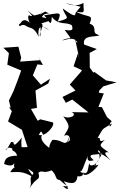

<svg xmlns="http://www.w3.org/2000/svg" viewBox="-20 -1190 819 1315"><path d="M514 -825 484 -736 541 -709 534 -698 458 -611 497 -570 408 -526 431 -486 475 -508 586 -420 471 -422C515 -402 453 -370 413 -394C471 -315 450 -318 418 -259C429 -270 487 -274 441 -178C480 -228 471 -210 451 -184C506 -244 442 -172 479 -244C410 -194 454 -216 454 -251C427 -172 415 -236 339 -232C289 -162 349 -152 299 -149C311 -119 416 -142 420 -159C377 -188 394 -185 347 -158C242 -220 261 -264 271 -265C254 -259 225 -285 212 -216C263 -277 254 -314 275 -267C304 -272 360 -335 341 -352L256 -373L238 -363L192 -444L233 -451L223 -570L310 -618L323 -651L260 -610L205 -674C215 -699 225 -724 236 -749L274 -745L242 -801L257 -778L118 -768L125 -795L106 -870L3 -863L41 -826L30 -747L125 -707C108 -659 91 -611 72 -565L41 -501L53 -454L43 -455L61 -428L35 -358L130 -301L169 -183C50 -173 90 -222 56 -217C10 -142 37 -175 16 -164C49 -192 39 -174 121 -159C139 -143 118 -207 130 -248C82 -188 54 -175 81 -232C44 -121 74 -186 98 -124C19 -122 15 -98 8 -67C82 -37 81 -82 77 -91C80 -44 68 -51 87 -44C146 -8 196 -92 82 -102C103 -30 80 -63 50 -11C96 -9 130 -26 214 28C156 -53 168 -37 206 -11C208 17 224 -16 227 -16C158 37 212 43 181 104C230 15 259 53 243 -7C276 -33 272 13 362 -38C285 -38 368 -8 302 -43C379 -6 349 42 388 42C459 106 464 84 411 85C463 130 446 89 416 51C468 69 512 81 512 -5C474 -17 515 54 562 -6C506 -4 540 -38 531 -9C553 -40 545 -35 581 -121C576 -94 584 -80 622 -93C557 -146 652 -123 680 -142C645 -62 630 -94 636 -23C639 -100 603 -41 654 -62C659 -62 584 33 543 2C584 -8 576 -3 591 -73C599 -27 675 -89 660 -132C650 -149 693 -113 673 -142C645 -138 645 -183 668 -145C648 -137 670 -150 737 -92C745 -88 661 -159 725 -146C658 -194 655 -191 698 -232C643 -206 681 -254 648 -245C697 -326 670 -295 746 -344C735 -307 717 -330 745 -360L713 -388L678 -456L654 -458L691 -550L657 -555L660 -570L688 -599L779 -626L707 -639L627 -697L619 -693L595 -727L594 -828L643 -854L556 -885L487 -956L525 -780ZM498 -1103C493 -1089 506 -1060 410 -1132C426 -1068 479 -1069 376 -1043C405 -1115 392 -1101 282 -1085C317 -1049 330 -994 335 -1074C385 -1011 434 -1045 474 -1015C470 -1004 499 -972 423 -985C487 -896 463 -947 406 -913C425 -914 488 -946 511 -898C495 -897 487 -940 557 -880C538 -954 632 -934 660 -948C574 -989 657 -933 628 -971C624 -986 635 -1015 594 -1028C622 -1098 585 -1064 499 -1111C576 -1094 548 -1116 552 -1170C536 -1163 502 -1138 428 -1169L532 -1144ZM262 -1103C265 -1109 280 -1093 189 -1080C168 -1100 169 -1058 184 -1034C125 -1085 122 -1008 109 -1029C118 -982 116 -1043 166 -1008C187 -995 213 -1007 245 -938C235 -1002 259 -1033 317 -982C227 -1037 269 -1023 256 -941C238 -945 295 -1036 258 -1028C320 -1049 359 -1051 267 -1073C287 -1118 351 -1080 290 -1111C290 -1111 208 -1068 236 -1072C243 -1082 236 -1058 169 -1118L225 -1054Z"/></svg>

Font: Hussar Lance
Style: ExBd
Weight: 700
Foundry: Cannot Into Space Fonts, PlusOne Fonts
Version: Version 2.270